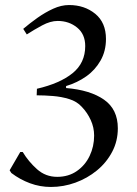

<svg xmlns="http://www.w3.org/2000/svg" viewBox="-20 -722 540 759"><path d="M241.2 -381.8V-374Q336.4 -366.2 391.1 -328.1Q445.8 -290 445.8 -214.8Q445.8 -164.1 423.3 -121.6Q400.9 -79.1 363 -48.1Q325.2 -17.1 278.1 0Q231 17.1 181.2 17.1Q138.2 17.1 98.6 2.4Q59.1 -12.2 24.9 -38.1L18.1 -48.8L60.1 -121.1H69.8Q92.8 -83 126.5 -53Q160.2 -22.9 206.1 -22.9Q251 -22.9 283.9 -45.9Q316.9 -68.8 334.5 -106Q352.1 -143.1 352.1 -186Q352.1 -218.3 338.6 -247.6Q325.2 -276.9 303.2 -299.8Q284.2 -320.8 253.7 -330.3Q223.1 -339.8 189 -342.5Q154.8 -345.2 125 -345.2L126 -371.1Q216.8 -392.1 266.8 -432.6Q316.9 -473.1 316.9 -540Q316.9 -586.9 284.9 -613Q252.9 -639.2 208 -639.2Q179.2 -639.2 146.5 -621.6Q113.8 -604 85.9 -585.9L71.8 -607.9Q97.7 -629.9 127.9 -651.4Q158.2 -672.9 190.2 -687.5Q222.2 -702.1 252.9 -702.1Q314 -702.1 356.4 -667.5Q398.9 -632.8 398.9 -567.9Q398.9 -520 377.4 -482.4Q356 -444.8 320.6 -419.9Q285.2 -395 241.2 -381.8Z"/></svg>

Font: Aref Ruqaa
Style: Regular
Weight: 400
Designer: Abdullah Aref
Version: Version 1.002